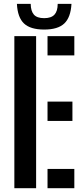

<svg xmlns="http://www.w3.org/2000/svg" viewBox="-20 -990 439 1010"><path d="M55.5 0V-800H170V0ZM230 0V-101.5H371V0ZM230 -354V-455.5H361V-354ZM230 -698.5V-800H371V-698.5ZM212.5 -834.5Q140 -834.5 106.2 -866.5Q72.5 -898.5 69 -969.5H141.5Q142 -932 158.2 -913.2Q174.5 -894.5 212.5 -894.5Q249.5 -894.5 266.5 -913Q283.5 -931.5 283.5 -969.5H356Q352 -898.5 318.2 -866.5Q284.5 -834.5 212.5 -834.5Z"/></svg>

Font: Big Shoulders Stencil Text Thin
Style: Bold
Weight: 700
Version: Version 2.001